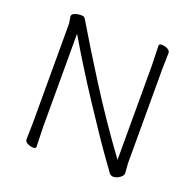

<svg xmlns="http://www.w3.org/2000/svg" viewBox="-126 -836 990 977"><g transform="rotate(20 369.0 -347.5)"><path d="M108 -646 102 -681Q102 -695 119 -700.5Q136 -706 149.5 -706Q163 -706 168 -703Q173 -700 209.5 -637.5Q246 -575 349 -411.5Q452 -248 577 -77V-589L574 -695Q574 -705 589 -705Q604 -705 619.5 -697.5Q635 -690 635 -677L633 -588V-79L637 -27Q637 -13 619.5 -1Q602 11 586 11Q570 11 561 -3Q552 -17 526 -52Q461 -142 355 -303.5Q249 -465 164 -610V-105L167 1Q167 11 152.5 11Q138 11 122 3.5Q106 -4 106 -17L108 -106Z"/></g></svg>

Font: LXGW WenKai Lite Light
Style: Regular
Weight: 300
Designer: LXGW / Fontworks Inc.
Foundry: LXGW / Fontworks Inc.
Version: Version 1.511; March 25, 2025